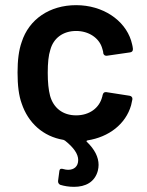

<svg xmlns="http://www.w3.org/2000/svg" viewBox="-20 -539 571 744"><path d="M376 -164C365 -120 326 -92 275 -92C223 -92 187 -121 174 -168C168 -191 165 -220 165 -257C165 -295 168 -325 175 -346C187 -391 224 -419 275 -419C324 -419 363 -392 375 -355C376 -351 378 -346 379 -341C380 -339 380 -336 380 -333C382 -326 386 -323 392 -323H394L484 -336C491 -337 495 -341 495 -348V-350C494 -361 491 -371 488 -382C463 -461 379 -519 275 -519C172 -519 92 -464 64 -376C53 -345 48 -306 48 -258C48 -208 53 -168 64 -138C89 -63 147 -10 226 3L232 6C266 33 283 58 283 81C283 106 267 119 244 119C238 119 232 118 225 116C222 115 220 115 218 115C213 115 211 118 210 124L205 162V164C205 170 208 174 213 177C229 182 247 185 267 185C311 185 347 167 359 123C361 115 362 107 362 100C362 70 347 40 317 11C316 10 315 9 315 8C315 7 316 6 319 5C402 -8 467 -58 488 -131C489 -136 491 -143 493 -154V-157C493 -162 489 -167 482 -168L392 -182H389C384 -182 380 -179 378 -172C378 -171 378 -170 377 -169C377 -167 377 -165 376 -164Z"/></svg>

Font: Barlow SemiBold Numbers
Style: Regular
Weight: 600
Designer: Jeremy Tribby
Foundry: Tribby Type
Version: Version 1.408